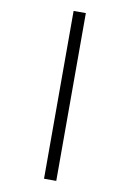

<svg xmlns="http://www.w3.org/2000/svg" viewBox="-106 -823 763 1128"><g transform="rotate(10 275.5 -259.5)"><path d="M239 -760H312V241H239Z"/></g></svg>

Font: Noto Sans Nabataean
Style: Regular
Weight: 400
Designer: Monotype Design Team
Foundry: Monotype Imaging Inc.
Version: Version 2.001; ttfautohint (v1.8.4.7-5d5b)